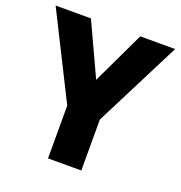

<svg xmlns="http://www.w3.org/2000/svg" viewBox="-124 -783 836 889"><g transform="rotate(20 294.5 -338.5)"><path d="M209 -260 0 -677H174L294 -418L417 -677H589L373 -251V0H209Z"/></g></svg>

Font: Amaranth
Style: Bold
Weight: 700
Designer: Gesine Todt
Foundry: Gesine Todt
Version: Version 1.001